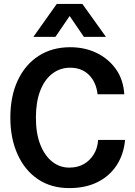

<svg xmlns="http://www.w3.org/2000/svg" viewBox="-20 -952 690 984"><path d="M335 12Q242 12 174.5 -33.5Q107 -79 70 -161Q33 -243 33 -349Q33 -459 71 -540Q109 -621 178 -665.5Q247 -710 340 -710Q414 -710 474.5 -681Q535 -652 573.5 -598.5Q612 -545 617 -469H480Q473 -531 436 -568Q399 -605 339 -605Q288 -605 248 -574.5Q208 -544 186 -486.5Q164 -429 164 -349Q164 -268 186.5 -211Q209 -154 247.5 -123.5Q286 -93 335 -93Q377 -93 408.5 -110.5Q440 -128 460 -160Q480 -192 483 -235H621Q614 -160 577.5 -104.5Q541 -49 479.5 -18.5Q418 12 335 12ZM151 -763 271 -932H402L523 -763H410L337 -870L264 -763Z"/></svg>

Font: Azeret Mono Medium
Style: Regular
Weight: 500
Designer: Martin Vácha
Foundry: Displaay
Version: Version 1.002